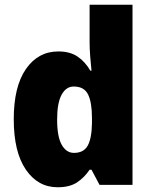

<svg xmlns="http://www.w3.org/2000/svg" viewBox="-20 -780 639 810"><path d="M223 10Q140 10 89 -64.5Q38 -139 38 -277Q38 -415 89.5 -489Q141 -563 226 -563Q275 -563 307 -541.5Q339 -520 361 -482H366Q363 -509 360.5 -542Q358 -575 358 -603V-760H539V0H400L366 -64H358Q336 -31 305 -10.5Q274 10 223 10ZM292 -135Q333 -135 350 -165.5Q367 -196 368 -261V-282Q368 -348 351.5 -381.5Q335 -415 291 -415Q259 -415 240 -380.5Q221 -346 221 -276Q221 -203 240.5 -169Q260 -135 292 -135Z"/></svg>

Font: Noto Sans Gujarati SemiCondensed Black
Style: Regular
Weight: 900
Width: 4
Designer: Jelle Bosma - Monotype Design Team, Universal Thirst
Foundry: Monotype Imaging Inc.
Version: Version 2.106; ttfautohint (v1.8.4.7-5d5b)